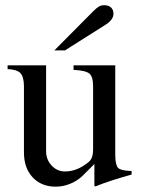

<svg xmlns="http://www.w3.org/2000/svg" viewBox="-20 -698 540 728"><path d="M479 -49.8V-36.1Q396 -13.2 341.8 8.8L337.9 6.8V-76.2L294.9 -33.2Q274.9 -13.2 247.3 -1.7Q219.7 9.8 191.9 9.8Q136.7 9.8 103.8 -25.6Q70.8 -61 70.8 -120.1V-372.1Q70.3 -407.7 57.1 -421.1Q43.9 -434.6 8.8 -436V-450.2H154.8V-124Q154.8 -92.8 175.8 -70.3Q196.8 -47.9 226.1 -47.9Q272 -47.9 314 -82Q324.7 -90.3 328.9 -102.1Q333 -113.8 333 -134.8V-370.1Q333 -407.2 319.1 -418.9Q305.2 -430.7 258.8 -433.1V-450.2H417V-106.9Q418 -71.8 427.7 -61.5Q437.5 -51.3 474.1 -49.8ZM226.1 -506.8H186L333 -654.8Q346.7 -668.5 355.2 -673.3Q363.8 -678.2 375 -678.2Q391.6 -678.2 400.9 -669.7Q410.2 -661.1 410.2 -646Q410.2 -623 379.9 -604Z"/></svg>

Font: Accordance
Style: Regular
Weight: 400
Version: Version 1.1 (build May 11, 2018) Miklal Software Solutions, 